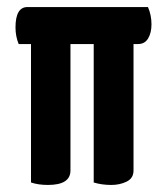

<svg xmlns="http://www.w3.org/2000/svg" viewBox="-20 -520 474 545"><path d="M400 -500Q410 -477 410 -451Q410 -427 400.5 -411Q391 -395 372 -395H359V-36Q359 -14 339.5 -4.5Q320 5 296 5Q269 5 246 -2V-395H180V-36Q180 5 116 5Q89 5 68 -2V-395H33Q24 -417 24 -442Q24 -500 58 -500Z"/></svg>

Font: Yanone Kaffeesatz Bold
Style: Regular
Weight: 700
Designer: Yanone (Cyrillic: Daniel Pouzeot)
Foundry: Yanone
Version: Version 1.003;PS 001.003;hotconv 1.0.88;makeotf.lib2.5.64775